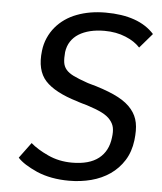

<svg xmlns="http://www.w3.org/2000/svg" viewBox="-53 -770 698 826"><g transform="rotate(5 296.5 -357.0)"><path d="M281.7 -67.9Q356 -67.9 396.5 -99.6Q437 -131.3 443.8 -190.4Q447.3 -215.8 443.8 -233.2Q440.4 -250.5 427.2 -266.1Q414.6 -281.7 389.9 -294.2Q365.2 -306.6 323.7 -319.8L302.7 -325.7Q294.4 -328.1 289.3 -329.8Q284.2 -331.5 281.7 -332.5Q183.1 -361.8 142.1 -406.7Q101.1 -451.7 111.3 -536.1Q114.7 -565.9 126.2 -592Q137.7 -618.2 155.3 -639.2Q172.9 -660.2 196 -676.3Q219.2 -692.4 246.6 -702.6Q301.8 -723.6 370.1 -723.6Q513.7 -723.6 580.6 -649.4L526.4 -586.4Q515.1 -598.6 499.8 -609.1Q484.4 -619.6 463.9 -627.9Q422.9 -645 372.1 -645Q338.4 -645 310.3 -638.2Q282.2 -631.3 261.2 -618.2Q240.2 -605 227.3 -585.2Q214.4 -565.4 210.9 -539.1Q208.5 -512.7 210.9 -494.9Q213.4 -477.1 224.4 -463.9Q235.4 -450.7 257.3 -439.9Q279.3 -429.2 315.9 -416.5Q316.4 -416 320.8 -414.8Q325.2 -413.6 333.5 -411.1L356 -404.8Q416.5 -386.2 454.1 -366.2Q491.7 -346.2 513.2 -319.8Q523.9 -306.6 530.5 -292.7Q537.1 -278.8 540.3 -262.7Q543.5 -246.6 543.5 -228Q543.5 -209.5 541 -187.5Q534.7 -136.7 511.2 -99.6Q487.8 -62.5 452.1 -37.8Q416.5 -13.2 371.1 -1.2Q325.7 10.7 275.9 10.7Q196.8 10.7 136.2 -15.1Q106.9 -28.3 85.7 -41.7Q64.5 -55.2 51.8 -69.3L101.6 -136.7Q129.9 -111.8 177.7 -89.8Q225.1 -67.9 281.7 -67.9Z"/></g></svg>

Font: Ride
Style: Italic
Weight: 400
Version: Version 3.000